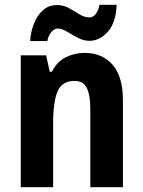

<svg xmlns="http://www.w3.org/2000/svg" viewBox="-20 -775 593 795"><path d="M330 -556Q403 -556 446 -507Q489 -458 489 -360V0H354V-323Q354 -381 339.5 -410.5Q325 -440 288 -440Q238 -440 219 -398Q200 -356 200 -262V0H66V-546H171L186 -478H195Q216 -520 252.5 -538Q289 -556 330 -556ZM105 -605Q107 -642 120 -676Q133 -710 157 -732Q181 -754 216 -754Q243 -754 265.5 -741.5Q288 -729 308.5 -716Q329 -703 351 -703Q366 -703 377 -718Q388 -733 392 -755H463Q460 -681 426.5 -643.5Q393 -606 350 -606Q326 -606 302.5 -618.5Q279 -631 257.5 -644Q236 -657 218 -657Q206 -657 193 -642.5Q180 -628 176 -605Z"/></svg>

Font: Noto Sans Gurmukhi UI Condensed
Style: Bold
Weight: 700
Width: 3
Designer: Jelle Bosma - Monotype Design Team
Foundry: Monotype Imaging Inc.
Version: Version 2.004; ttfautohint (v1.8.4.7-5d5b)